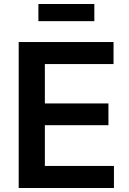

<svg xmlns="http://www.w3.org/2000/svg" viewBox="-20 -937 645 957"><path d="M73.2 0V-727.5H545.9V-617.7H203.6V-421.4H520.5V-313H203.6V-109.9H547.9V0ZM450.2 -917V-831.5H171.4V-917Z"/></svg>

Font: Inter-SemiBold
Style: Regular
Weight: 600
Designer: Rasmus Andersson
Foundry: rsms
Version: Version 4.000;git-a52131595